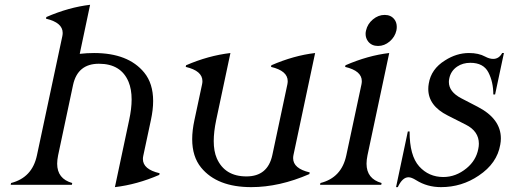

<svg xmlns="http://www.w3.org/2000/svg" viewBox="-20 -767 2112 797"><path d="M24.4 0 25.9 -7.3Q113.8 -29.8 133.3 -122.1L238.8 -617.2Q240.2 -624 240.2 -630.4Q240.2 -673.3 170.9 -689.5L172.4 -696.3Q265.6 -736.8 354 -747.1L311 -543.5Q340.8 -546.9 370.6 -546.9Q512.2 -546.9 578.6 -465.8Q615.7 -420.4 615.7 -347.7Q615.7 -311.5 606.4 -268.6L574.7 -120.1Q573.2 -113.3 573.2 -106.9Q573.2 -64 642.6 -47.9L641.1 -41Q548.8 -1 457 9.8L516.1 -268.6Q526.4 -315.9 526.4 -354Q526.4 -396.5 513.7 -427.2Q482.4 -502.4 390.6 -502.4Q302.2 -502.4 283.2 -414.1L221.2 -122.1Q217.3 -103 217.3 -87.4Q217.3 -24.9 279.8 -7.3L278.3 0Z M1022.9 9.8Q881.3 9.8 814.9 -71.3Q777.8 -116.7 777.8 -189.5Q777.8 -225.6 787.1 -268.6L818.8 -417Q820.3 -423.8 820.3 -430.2Q820.3 -473.1 751 -489.3L752.4 -496.1Q844.7 -536.1 936.5 -546.9L877.4 -268.6Q867.2 -219.7 867.2 -181.6Q867.2 -139.2 879.9 -109.9Q913.1 -34.7 1002.9 -34.7Q1091.3 -34.7 1110.4 -123L1172.9 -417Q1174.3 -423.8 1174.3 -430.2Q1174.3 -473.1 1105 -489.3L1106.4 -496.1Q1199.7 -536.6 1288.1 -546.9L1198.2 -123.5Q1196.8 -116.7 1196.8 -110.4Q1196.8 -67.4 1265.6 -51.3L1264.2 -44.4Q1139.6 9.8 1022.9 9.8Z M1617.2 -686.5Q1627 -673.8 1627 -655.3Q1627 -647.9 1625.5 -640.6Q1619.6 -613.8 1597.7 -595Q1575.7 -576.2 1549.3 -576.2Q1522.9 -576.2 1508.3 -594.7Q1497.6 -608.4 1497.6 -626.5Q1497.6 -633.3 1499.5 -640.6Q1505.4 -667.5 1527.8 -686.3Q1550.3 -705.1 1576.7 -705.1Q1603 -705.1 1617.2 -686.5ZM1308.6 0 1310.1 -7.3Q1397.9 -29.3 1417.5 -122.1L1480.5 -417Q1481.9 -423.8 1481.9 -430.2Q1481.9 -473.1 1412.6 -489.3L1414.1 -496.1Q1507.3 -536.6 1595.7 -546.9L1505.4 -122.1Q1501.5 -103 1501.5 -87.4Q1501.5 -24.9 1564 -7.3L1562.5 0Z M1810.5 9.8Q1753.4 9.8 1707.5 -19Q1688 -31.2 1675.8 -31.2Q1650.4 -31.2 1631.3 9.8H1624L1672.9 -221.2H1680.2Q1680.2 -120.6 1720 -76.4Q1759.8 -32.2 1820.3 -32.2Q1872.6 -32.2 1917 -68.8Q1956.1 -101.1 1965.3 -148.4Q1967.8 -160.2 1967.8 -170.4Q1967.8 -222.2 1913.6 -249.5L1838.4 -287.6Q1757.8 -328.1 1757.8 -397.9Q1757.8 -408.7 1759.8 -419.9Q1769.5 -480.5 1827.1 -516.1Q1875 -546.9 1926.8 -546.9Q1966.8 -546.9 1993.7 -532.2Q2011.7 -522.5 2027.3 -522.5Q2051.3 -522.5 2064.5 -546.9H2071.8L2035.2 -375H2027.8Q2027.8 -426.8 2007.3 -466.6Q1986.8 -506.3 1932.6 -506.3Q1900.9 -506.3 1877.9 -490.7Q1850.6 -472.2 1844.7 -439.9Q1843.3 -433.1 1843.3 -426.8Q1843.3 -385.7 1895 -358.9L1962.9 -323.7Q2059.1 -273.9 2059.1 -192.4Q2059.1 -179.7 2056.6 -166.5Q2043.5 -88.9 1967.3 -38.1Q1897 9.8 1810.5 9.8Z"/></svg>

Font: Modern Antiqua
Style: Book Oblique
Weight: 400
Italic angle: -12°
Designer: Wojciech Kalinowski "wmk69" (wmk69@o2.pl)
Foundry: Wojciech Kalinowski "wmk69" (wmk69@o2.pl)
Version: Version 3.1.0; 2021-05-28